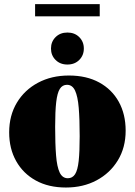

<svg xmlns="http://www.w3.org/2000/svg" viewBox="-20 -864 632 900"><path d="M298 -28.5Q319.5 -28.5 331.8 -47.2Q344 -66 348.8 -109.5Q353.5 -153 353.5 -225.5Q353.5 -305.5 349 -359Q344.5 -412.5 331.8 -439.5Q319 -466.5 294 -466.5Q272.5 -466.5 260.5 -447.5Q248.5 -428.5 243.5 -385.5Q238.5 -342.5 238.5 -269.5Q238.5 -189.5 242.8 -135.8Q247 -82 259.8 -55.2Q272.5 -28.5 298 -28.5ZM289 15Q207.5 15 148 -17.8Q88.5 -50.5 55.8 -108.8Q23 -167 23 -243.5Q23 -322.5 59 -382.5Q95 -442.5 158.2 -476.2Q221.5 -510 303 -510Q385.5 -510 445 -477.5Q504.5 -445 536.8 -386.8Q569 -328.5 569 -251.5Q569 -172.5 532.5 -112.5Q496 -52.5 433 -18.8Q370 15 289 15ZM296 -561.5Q262 -561.5 240.5 -583Q219 -604.5 219 -636.5Q219 -668.5 240.5 -690Q262 -711.5 296 -711.5Q330 -711.5 351.5 -690Q373 -668.5 373 -636.5Q373 -604.5 351.5 -583Q330 -561.5 296 -561.5ZM144.5 -787.5V-844.5H447.5V-787.5Z"/></svg>

Font: Newsreader 60pt ExtraBold
Style: Regular
Weight: 800
Designer: Hugues Gentile
Foundry: Production Type
Version: Version 1.003